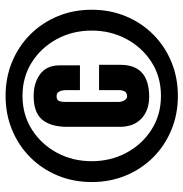

<svg xmlns="http://www.w3.org/2000/svg" viewBox="-4 -778 682 715"><g transform="rotate(-90 337.5 -421.0)"><path d="M337.4 -100.1Q269 -100.1 210.7 -124.3Q152.3 -148.4 108.6 -192.1Q64.9 -235.8 40.8 -294.2Q16.6 -352.5 16.6 -420.9Q16.6 -489.3 40.8 -547.6Q64.9 -606 108.6 -649.7Q152.3 -693.4 210.7 -717.5Q269 -741.7 337.4 -741.7Q405.8 -741.7 464.1 -717.5Q522.5 -693.4 566.2 -649.7Q609.9 -606 634 -547.6Q658.2 -489.3 658.2 -420.9Q658.2 -352.5 634 -294.2Q609.9 -235.8 566.2 -192.1Q522.5 -148.4 464.1 -124.3Q405.8 -100.1 337.4 -100.1ZM337.4 -163.1Q408.2 -163.1 462.9 -198Q517.6 -232.9 549.1 -291.5Q580.6 -350.1 580.6 -420.9Q580.6 -492.2 549.1 -550.5Q517.6 -608.9 462.9 -643.8Q408.2 -678.7 337.4 -678.7Q267.1 -678.7 212.2 -643.8Q157.2 -608.9 125.7 -550.5Q94.2 -492.2 94.2 -420.9Q94.2 -350.1 125.7 -291.5Q157.2 -232.9 212.2 -198Q267.1 -163.1 337.4 -163.1ZM334.5 -207Q283.7 -207 252.9 -235.8Q222.2 -264.6 222.2 -316.4V-512.2Q222.2 -573.7 249 -605.5Q275.9 -637.2 336.4 -637.2Q385.7 -637.2 418.5 -613Q451.2 -588.9 451.2 -539.6V-464.8H358.9V-514.2Q358.9 -551.8 336.4 -551.8Q322.8 -551.8 318.8 -543.2Q314.9 -534.7 314.9 -520.5V-320.8Q314.9 -310.1 320.6 -299.6Q326.2 -289.1 336.4 -289.1Q358.9 -289.1 358.9 -320.8V-393.6H453.1V-314Q453.1 -207 334.5 -207Z"/></g></svg>

Font: Anton SC
Style: Regular
Weight: 400
Designer: Vernon Adams
Foundry: Vernon Adams
Version: Version 2.116; ttfautohint (v1.8.4.7-5d5b)